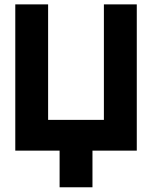

<svg xmlns="http://www.w3.org/2000/svg" viewBox="-20 -670 675 854"><path d="M245.1 0V163H391.3V0H588.4V-650.5H442.1V-136.8H194V-650.5H48V0Z"/></svg>

Font: Overused Grotesk Light
Style: Regular
Weight: 300
Designer: RandomMaerks
Version: Version 0.005